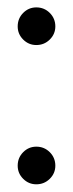

<svg xmlns="http://www.w3.org/2000/svg" viewBox="-20 -481 194 509"><path d="M76.3 7.6Q56 7.6 41.4 -7Q26.9 -21.5 26.9 -41.8Q26.9 -62.8 41.4 -77.5Q56 -92.2 76.3 -92.2Q97.3 -92.2 112 -77.5Q126.7 -62.8 126.7 -41.8Q126.7 -21.5 112 -7Q97.3 7.6 76.3 7.6ZM76.3 -361.6Q56 -361.6 41.4 -376.2Q26.9 -390.7 26.9 -411Q26.9 -432 41.4 -446.7Q56 -461.4 76.3 -461.4Q97.3 -461.4 112 -446.7Q126.7 -432 126.7 -411Q126.7 -390.7 112 -376.2Q97.3 -361.6 76.3 -361.6Z"/></svg>

Font: Roundo Variable
Style: Regular
Weight: 200
Designer: Shiva Nallaperumal
Foundry: Indian Type Foundry
Version: Version 2.000